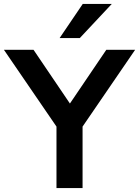

<svg xmlns="http://www.w3.org/2000/svg" viewBox="-35 -959 709 979"><path d="M253 0V-365L278 -277L-15 -705H136L327 -423H316L507 -705H654L361 -277L386 -365V0ZM269 -765 387 -939H535L372 -765Z"/></svg>

Font: Nunito Sans 9pt
Style: Bold
Weight: 700
Version: Version 3.101;gftools[0.9.27]